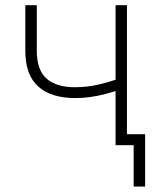

<svg xmlns="http://www.w3.org/2000/svg" viewBox="-20 -549 583 726"><path d="M264.6 -178.2Q173.3 -178.2 124.5 -221.9Q75.7 -265.6 75.7 -357.4V-529.3H119.1V-357.4Q119.1 -284.2 156.2 -251.7Q193.4 -219.2 263.2 -219.2Q310.1 -219.2 354.7 -229.7Q399.4 -240.2 445.8 -257.8V-214.4Q409.7 -201.7 379.4 -193.8Q349.1 -186 321.5 -182.1Q293.9 -178.2 264.6 -178.2ZM417 0V-529.3H460V0ZM485.4 156.2V0H438V-41.5H528.8V156.2Z"/></svg>

Font: Inter 24pt ExtraLight
Style: Regular
Weight: 250
Designer: Rasmus Andersson
Foundry: rsms
Version: Version 4.001;git-66647c0bb